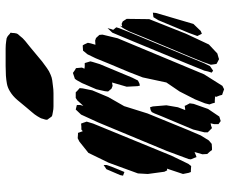

<svg xmlns="http://www.w3.org/2000/svg" viewBox="-87 -718 816 682"><g transform="rotate(-90 321.0 -377.0)"><path d="M434 -430 386 -315 376 -295 366 -290 358 -288 356 -296 354 -335 369 -387 357 -385 347 -389 337 -401 338 -412 345 -443 367 -494 377 -512 382 -519 397 -524 403 -526 413 -519 420 -515 421 -504 422 -494 418 -485 426 -484H438L441 -474L444 -464L442 -456ZM341 -457 317 -400 285 -344 259 -261 201 -119 181 -72 163 -43 151 -33 137 -32H129L124 -39L115 -49L114 -66L122 -94L110 -89L104 -87L101 -95L96 -107L97 -115L126 -193L227 -436L255 -497L273 -516L281 -514L289 -512V-500L286 -489L305 -510L314 -516H325H334L340 -510L349 -502L348 -491ZM223 -454 109 -176 80 -116 72 -106 57 -107H51L48 -115L44 -135L63 -192L57 -191L52 -201L44 -260L46 -295L84 -399L119 -471L159 -503L171 -509L185 -508H190L192 -502L196 -491L202 -496H212L223 -497L226 -489L230 -477ZM526 -367 398 -60 357 5 345 11 331 6 325 4 323 -4 318 -17 320 -23 319 -21 305 -22H297L295 -30L291 -41L295 -57L309 -92L337 -147L369 -194L387 -278L406 -327L435 -396L455 -445L469 -474L482 -490L496 -491H501L504 -486L510 -473L508 -463L503 -446L518 -447L527 -444L538 -432L539 -421ZM61 -407 76 -417V-407L70 -389L59 -362L51 -343L46 -345L38 -348L40 -358ZM551 -334 453 -98 437 -59 427 -39 411 -28 404 -33 408 -46 409 -50 411 -59 437 -123 515 -312 546 -386 562 -403 559 -391 556 -383 560 -378 565 -372 562 -362ZM594 -255 542 -124 504 -43 472 -13 458 -9 452 -7 442 -12 435 -16 434 -22 432 -36 442 -64 462 -113 529 -273 551 -327 560 -344 564 -350V-351L565 -352L571 -359L568 -351L577 -353L586 -349L595 -335ZM275 -46 248 -6 232 -1 221 -9V-24L224 -37L215 -35L207 -32L197 -42L192 -47V-59L202 -99L249 -211L259 -236L264 -246L271 -250L281 -252L284 -242L288 -194L281 -153L271 -127L280 -128L286 -129L288 -124L295 -111L293 -97ZM616 -231 577 -98 552 -72 542 -68 534 -84 537 -92 545 -114 590 -222 601 -240 617 -242ZM280 -691Q293 -707 307 -723.5Q321 -740 338 -750Q351 -758 365 -760.5Q379 -763 393 -764Q410 -765 427.5 -765Q445 -765 463 -765Q476 -765 489.5 -765Q503 -765 516 -763Q519 -762 522.5 -762Q526 -762 529 -760Q532 -759 535.5 -756Q539 -753 542 -750Q543 -750 544 -749Q545 -748 546 -747Q546 -746 545.5 -744.5Q545 -743 545 -742Q545 -738 544.5 -733.5Q544 -729 543 -726Q542 -723 539.5 -720Q537 -717 535 -715Q527 -704 516.5 -695.5Q506 -687 496 -679Q483 -668 469.5 -657Q456 -646 443 -635Q432 -627 420.5 -618.5Q409 -610 396 -605Q387 -601 377 -599.5Q367 -598 357 -597Q344 -595 330.5 -595Q317 -595 304 -595Q294 -595 284 -595Q274 -595 265 -597Q262 -598 257 -598.5Q252 -599 249 -601Q247 -602 245.5 -605Q244 -608 242 -610Q241 -612 239 -614Q237 -616 237 -617Q236 -620 237.5 -625Q239 -630 240 -633Q241 -638 243.5 -642.5Q246 -647 249 -652Q255 -662 263.5 -671.5Q272 -681 280 -691Z"/></g></svg>

Font: Rubik Marker Hatch
Style: Regular
Weight: 400
Designer: Hubert and Fischer, NaN
Foundry: Hubert & Fischer, NaN
Version: Version 2.200